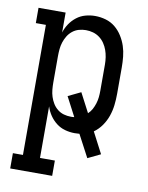

<svg xmlns="http://www.w3.org/2000/svg" viewBox="-84 -589 668 865"><g transform="rotate(10 250.0 -156.5)"><path d="M23 215V145H69V-450H23V-520H147V-429Q154 -451 166.5 -469.5Q179 -488 197 -502Q215 -516 237 -522Q259 -528 281 -528Q306 -528 330 -521Q354 -514 373 -498.5Q392 -483 405.5 -461.5Q419 -440 426.5 -417Q434 -394 436.5 -369.5Q439 -345 439 -320V-200Q439 -174 436 -148Q433 -122 424.5 -97.5Q416 -73 401 -51.5Q386 -30 365 -15L415 81L357 109L303 7Q298 7 292.5 7.5Q287 8 281 8Q259 8 237 2Q215 -4 197 -18Q179 -32 166.5 -50.5Q154 -69 147 -91V145H215V215ZM251 -62Q255 -62 259 -62Q263 -62 267 -63L221 -151L279 -179L325 -91Q336 -101 343 -114Q350 -127 354.5 -141.5Q359 -156 360.5 -170.5Q362 -185 362 -200V-320Q362 -337 359.5 -353.5Q357 -370 351.5 -385.5Q346 -401 336.5 -415Q327 -429 313.5 -439Q300 -449 284 -453.5Q268 -458 251 -458Q235 -458 219 -453.5Q203 -449 190 -438.5Q177 -428 168.5 -414Q160 -400 155 -384.5Q150 -369 148.5 -352.5Q147 -336 147 -320V-200Q147 -184 148.5 -167.5Q150 -151 155 -135.5Q160 -120 168.5 -106Q177 -92 190 -81.5Q203 -71 219 -66.5Q235 -62 251 -62Z"/></g></svg>

Font: Iosevka Curly Slab
Style: Regular
Weight: 400
Monospace: yes
Designer: Belleve Invis
Foundry: Belleve Invis
Version: Version 22.1.2; ttfautohint (v1.8.4)